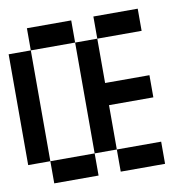

<svg xmlns="http://www.w3.org/2000/svg" viewBox="-85 -863 948 948"><g transform="rotate(-10 389.0 -389.0)"><path d="M111.1 -111.1H0V-666.7H111.1ZM333.3 0H111.1V-111.1H333.3ZM444.4 -333.3V-111.1H333.3V-666.7H444.4V-444.4H666.7V-333.3ZM666.7 -666.7H444.4V-777.8H666.7ZM666.7 0H444.4V-111.1H666.7ZM333.3 -666.7H111.1V-777.8H333.3Z"/></g></svg>

Font: Pixeloid Sans
Style: Regular
Weight: 400
Designer: GGBotNet
Foundry: GGBotNet
Version: 0.5